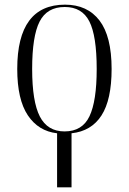

<svg xmlns="http://www.w3.org/2000/svg" viewBox="-20 -564 553 824"><path d="M225 8Q145 -1 99.5 -69Q54 -137 54 -268Q54 -544 259 -544Q355 -544 407 -476Q459 -408 459 -268Q459 -136 415.5 -68.5Q372 -1 287 8V240H225ZM257 0Q333 0 364 -65Q395 -130 395 -268Q395 -410 363.5 -472Q332 -534 258 -534Q182 -534 150 -471.5Q118 -409 118 -268Q118 -128 151 -64Q184 0 257 0Z"/></svg>

Font: Noto Serif Display SemiCondensed Light
Style: Regular
Weight: 300
Width: 4
Designer: Monotype Design Team
Foundry: Monotype Imaging Inc.
Version: Version 2.009